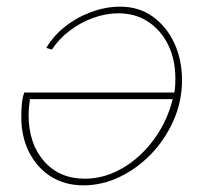

<svg xmlns="http://www.w3.org/2000/svg" viewBox="-20 -547 616 577"><path d="M231 10Q175 10 133 -16.5Q91 -43 67.5 -89.5Q44 -136 44 -195Q44 -212 45.5 -232.5Q47 -253 53 -269H504Q506 -280 506.5 -290.5Q507 -301 507 -311Q507 -368 485.5 -412Q464 -456 425.5 -481.5Q387 -507 336 -507Q298 -507 259.5 -493Q221 -479 189 -454.5Q157 -430 136 -398L119 -403Q140 -439 175.5 -467Q211 -495 254.5 -511Q298 -527 341 -527Q397 -527 438.5 -497.5Q480 -468 503.5 -418Q527 -368 527 -306Q527 -243 502 -186Q477 -129 435 -85Q393 -41 340 -15.5Q287 10 231 10ZM235 -10Q293 -10 347 -41Q401 -72 441.5 -126.5Q482 -181 499 -249H70Q68 -236 67 -224Q66 -212 66 -201Q66 -116 112 -63Q158 -10 235 -10Z"/></svg>

Font: Raleway Thin
Style: Italic
Weight: 100
Italic angle: -12°
Designer: Matt McInerney, Pablo Impallari, Rodrigo Fuenzalida
Foundry: Matt McInerney, Pablo Impallari, Rodrigo Fuenzalida
Version: Version 4.026